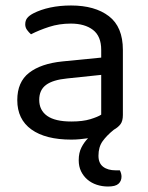

<svg xmlns="http://www.w3.org/2000/svg" viewBox="-20 -495 539 700"><path d="M239 -475Q326 -475 377 -436Q428 -397 428 -313V-76Q428 -54 419.5 -42.5Q411 -31 395 -22Q369 -1 354 20Q339 41 339 73Q339 100 356 113Q373 126 402 126H417Q423 138 423 149Q423 165 412 175Q401 185 374 185Q352 185 332.5 178.5Q313 172 298.5 159.5Q284 147 275.5 129.5Q267 112 267 89Q267 62 277 42.5Q287 23 301 9Q287 11 271.5 12.5Q256 14 240 14Q146 14 94.5 -23Q43 -60 43 -130Q43 -196 86 -229.5Q129 -263 207 -271L349 -285V-313Q349 -363 319 -386Q289 -409 238 -409Q196 -409 159 -397Q122 -385 93 -370Q85 -377 78.5 -386Q72 -395 72 -406Q72 -420 79 -429Q86 -438 101 -446Q128 -460 163 -467.5Q198 -475 239 -475ZM240 -52Q282 -52 309.5 -60.5Q337 -69 349 -77V-222L225 -209Q173 -204 148 -185.5Q123 -167 123 -131Q123 -93 152 -72.5Q181 -52 240 -52Z"/></svg>

Font: Baloo Thambi 2
Style: Regular
Weight: 400
Designer: Aadarsh Rajan and Ek Type
Foundry: Ek Type
Version: Version 1.640;hotconv 1.0.111;makeotfexe 2.5.65597; ttfautoh